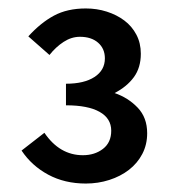

<svg xmlns="http://www.w3.org/2000/svg" viewBox="-20 -807 412 454"><path d="M183 -373Q133 -373 94 -394Q55 -415 31 -451L85 -493Q121 -440 176 -440Q204 -440 223.5 -455Q243 -470 243 -498Q243 -527 215.5 -542.5Q188 -558 136 -558V-609Q179 -609 203.5 -625Q228 -641 228 -669Q228 -692 212 -706Q196 -720 169 -720Q149 -720 130.5 -708Q112 -696 97 -677L47 -721Q76 -753 107.5 -770Q139 -787 183 -787Q209 -787 232.5 -779.5Q256 -772 274 -758.5Q292 -745 302.5 -725Q313 -705 313 -680Q313 -647 296.5 -624.5Q280 -602 251 -587Q283 -576 305.5 -552.5Q328 -529 328 -492Q328 -465 316.5 -443Q305 -421 285 -405.5Q265 -390 238.5 -381.5Q212 -373 183 -373Z"/></svg>

Font: Processing Sans Pro Semibold
Style: Regular
Weight: 600
Designer: Paul D. Hunt
Foundry: Adobe Systems Incorporated
Version: Version 2.020;PS 2.000;hotconv 1.0.86;makeotf.lib2.5.63406